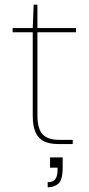

<svg xmlns="http://www.w3.org/2000/svg" viewBox="-20 -616 381 821"><path d="M230 0Q194 0 169.5 -11Q145 -22 132.5 -49Q120 -76 120 -122V-478H34V-496H120L124 -596H140V-496H305V-478H140V-122Q140 -67 161.5 -42.5Q183 -18 233 -18H291V0ZM184 185V163Q208 163 217 149.5Q226 136 226 113V101H194V57H248Q248 69 248 80Q248 91 248 99Q248 154 229.5 169.5Q211 185 184 185Z"/></svg>

Font: DM Sans 24pt Thin
Style: Regular
Weight: 250
Designer: Colophon Foundry, Jonny Pinhorn
Foundry: Colophon Foundry
Version: Version 4.004;gftools[0.9.30]